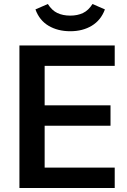

<svg xmlns="http://www.w3.org/2000/svg" viewBox="-20 -939 635 959"><path d="M77 0V-712H553V-610H203V-413H532V-311H203V-102H553V0ZM157 -892 219 -919Q239 -887 266.5 -874Q294 -861 331 -861Q367 -861 394.5 -874Q422 -887 442 -919L504 -892Q484 -838 438.5 -810.5Q393 -783 331 -783Q269 -783 223 -810Q177 -837 157 -892Z"/></svg>

Font: Muli-Bold
Style: Bold
Weight: 700
Version: Version 2.000